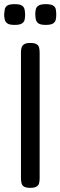

<svg xmlns="http://www.w3.org/2000/svg" viewBox="-39 -895 291 925"><path d="M107 10Q87 10 77.5 4.5Q68 -1 65 -11.5Q62 -22 62 -36V-643Q62 -657 65.5 -667Q69 -677 78.5 -682.5Q88 -688 108 -688Q127 -688 136.5 -682.5Q146 -677 149 -667Q152 -657 152 -642V-35Q152 -21 149 -11Q146 -1 136 4.5Q126 10 107 10ZM181 -775Q156 -775 146 -782.5Q136 -790 133.5 -802Q131 -814 131 -826Q131 -839 133.5 -850Q136 -861 146.5 -868Q157 -875 181 -875Q207 -875 217.5 -868Q228 -861 230 -849Q232 -837 232 -825Q232 -813 230 -801.5Q228 -790 217.5 -782.5Q207 -775 181 -775ZM32 -775Q6 -775 -4 -782.5Q-14 -790 -16.5 -802Q-19 -814 -19 -826Q-18 -839 -16 -850Q-14 -861 -4 -868Q6 -875 32 -875Q57 -875 67 -868Q77 -861 79.5 -849Q82 -837 82 -825Q82 -813 80 -801.5Q78 -790 67.5 -782.5Q57 -775 32 -775Z"/></svg>

Font: Fredoka SemiExpanded
Style: Regular
Weight: 400
Width: 6
Designer: Ben Nathan
Foundry: Milena B. Brandão, Ben Nathan
Version: Version 2.001